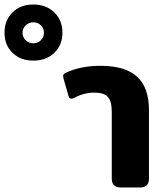

<svg xmlns="http://www.w3.org/2000/svg" viewBox="-275 -832 733 852"><path d="M-255 -687Q-255 -742 -219.5 -777Q-184 -812 -127 -812Q-70 -812 -34 -777Q2 -742 2 -687Q2 -632 -34 -597.5Q-70 -563 -127 -563Q-184 -563 -219.5 -597.5Q-255 -632 -255 -687ZM-80 -687Q-80 -706 -93.5 -719.5Q-107 -733 -127 -733Q-147 -733 -161 -719.5Q-175 -706 -175 -687Q-175 -667 -161 -653.5Q-147 -640 -127 -640Q-107 -640 -93.5 -653.5Q-80 -667 -80 -687ZM221 -39V-335Q221 -382 204 -401.5Q187 -421 144 -421Q98 -421 57 -399Q47 -394 42 -394Q32 -394 29 -406L7 -483L5 -495Q5 -504 17 -509Q82 -540 171 -540Q280 -540 333 -492Q386 -444 386 -344V-39Q386 0 346 0H261Q221 0 221 -39Z"/></svg>

Font: Mitr Medium
Style: Regular
Weight: 500
Designer: Thanarat Vachiruckul
Foundry: Cadson Demak
Version: Version 1.002